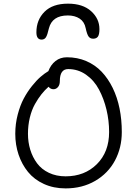

<svg xmlns="http://www.w3.org/2000/svg" viewBox="-20 -1002 754 1056"><path d="M354 -981.9Q435.1 -981.9 481 -940.7Q526.9 -899.4 526.9 -841.8Q526.9 -812.5 518.6 -800.8Q510.3 -789.1 492.2 -789.1Q476.1 -789.1 467.3 -801Q458.5 -813 451.2 -847.2Q444.3 -882.3 418 -899.7Q391.6 -917 353 -917Q267.1 -917 249 -846.2Q240.7 -809.1 232.4 -796.6Q224.1 -784.2 209 -784.2Q180.2 -784.2 180.2 -824.2Q180.2 -892.6 224.9 -937.3Q269.5 -981.9 354 -981.9ZM340.8 34.2Q274.9 34.2 221.4 9.8Q168 -14.6 134 -56.4Q100.1 -98.1 82 -151.9Q64 -205.6 64 -266.1Q64 -320.8 77.4 -371.8Q90.8 -422.9 110.6 -460Q130.4 -497.1 156 -529.1Q181.6 -561 203.9 -580.1Q226.1 -599.1 246.1 -610.8Q258.8 -645.5 285.2 -666.3Q311.5 -687 348.1 -687Q405.8 -687 454.6 -666Q503.4 -645 539.1 -607.4Q574.7 -569.8 599.9 -518.3Q625 -466.8 637.5 -405.3Q649.9 -343.8 649.9 -275.9Q649.9 -189.5 612.3 -119.1Q574.7 -48.8 503.7 -7.3Q432.6 34.2 340.8 34.2ZM340.8 -32.2Q445.3 -32.2 512.7 -99.1Q580.1 -166 580.1 -275.9Q580.1 -338.4 565.7 -398.7Q551.3 -459 524.4 -509.5Q497.6 -560.1 453.4 -591.1Q409.2 -622.1 355 -622.1Q309.1 -622.1 309.1 -556.2Q309.1 -535.2 298.8 -523.2Q288.6 -511.2 273.9 -511.2Q257.8 -511.2 247.1 -524.9Q226.6 -506.8 208.3 -483.9Q189.9 -460.9 172.1 -429.2Q154.3 -397.5 144 -355Q133.8 -312.5 133.8 -266.1Q133.8 -219.7 146.5 -178.5Q159.2 -137.2 183.8 -104Q208.5 -70.8 249 -51.5Q289.6 -32.2 340.8 -32.2Z"/></svg>

Font: Shantell Sans Bouncy
Style: Regular
Weight: 300
Designer: Stephen Nixon, Anya Danilova, Shantell Martin
Foundry: Arrow Type
Version: Version 1.006;[9816181b4]